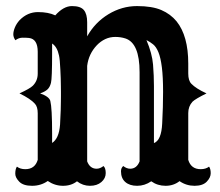

<svg xmlns="http://www.w3.org/2000/svg" viewBox="-20 -596 716 626"><path d="M135.7 -5.9Q113.3 9.8 84.5 9.8Q55.7 9.8 42.7 -3.7Q29.8 -17.1 29.8 -29.3Q29.8 -45.4 35.2 -52.7Q45.9 -44.4 62.5 -44.4Q93.8 -44.4 103 -74.7V-226.6Q103 -248 93.8 -257.8Q79.6 -273.9 43.5 -291.5Q77.6 -307.1 86.9 -316.4Q103 -332.5 103 -356V-427.2Q103 -468.8 74.7 -472.2Q66.4 -473.1 53.7 -473.1Q41 -473.1 30.3 -464.8Q23.4 -474.1 23.4 -484.1Q23.4 -494.1 28.6 -506.6Q33.7 -519 43.9 -530.3Q69.8 -556.6 103.8 -556.6Q137.7 -556.6 160.2 -545.9Q187 -576.2 214.8 -576.2Q242.7 -576.2 253.4 -563.2Q264.2 -550.3 264.2 -523.4V-477.5Q289.6 -522.9 333.5 -549.6Q377.4 -576.2 426.8 -576.2Q476.1 -576.2 506.1 -563.2Q536.1 -550.3 555.7 -526.4Q593.8 -479 593.8 -388.7V-356.4Q593.8 -333 604 -322.8Q619.1 -307.1 653.3 -291.5Q616.7 -273.4 607.4 -264.2Q593.8 -249 593.8 -227.5V-74.7Q603 -44.4 634.3 -44.4Q650.9 -44.4 661.6 -52.7Q667 -45.4 667 -31.2Q667 -17.1 654.1 -3.7Q641.1 9.8 614.3 9.8Q587.4 9.8 565.4 -5.4Q545.9 9.8 519.8 9.8Q493.7 9.8 473.1 -4.9Q451.7 9.8 427.2 9.8Q402.8 9.8 388.7 -2.4Q374.5 -14.6 374.5 -37.6Q374.5 -48.3 381.8 -54.7Q393.1 -45.9 404.3 -45.9Q425.8 -45.9 435.1 -69.8V-360.8Q435.1 -455.6 388.7 -470.7Q373.5 -475.6 356 -475.6Q338.4 -475.6 323.2 -468.5Q308.1 -461.4 295.9 -448.7Q269 -420.4 264.2 -381.3V-69.8Q273.4 -45.9 294.9 -45.9Q306.2 -45.9 317.4 -54.7Q324.7 -48.3 324.7 -31.5Q324.7 -14.6 310.5 -2.4Q296.4 9.8 273.2 9.8Q250 9.8 231 -4.9Q212.4 9.8 185.5 9.8Q158.7 9.8 135.7 -5.9ZM481.9 -129.4Q506.3 -138.7 508.8 -193.4Q511.7 -248 511.7 -296.4Q511.7 -344.7 507.8 -376.2Q503.9 -407.7 496.6 -425.5Q489.3 -443.4 479.2 -451.4Q469.2 -459.5 457.5 -465.3Q476.1 -421.4 479 -385.3Q481.9 -349.1 481.9 -315.4ZM176.8 -368.7Q175.3 -402.3 172.4 -415Q166.5 -443.4 149.9 -454.1V-422.4Q149.9 -340.3 146.2 -325.9Q142.6 -311.5 134.5 -304.2Q126.5 -296.9 110.8 -291.5Q140.1 -281.2 144 -267.1Q149.9 -243.7 149.9 -161.6V-129.9Q172.4 -144.5 175.8 -189.5Q177.7 -221.2 178 -237.3Q178.2 -253.4 178.5 -264.4Q178.7 -275.4 178.7 -282.2Q178.7 -289.1 178.7 -296.1Q178.7 -303.2 178.5 -314.9Q178.2 -326.7 178 -340.8Q177.7 -355 176.8 -368.7Z"/></svg>

Font: Rye
Style: Regular
Weight: 400
Designer: Nicole Fally
Foundry: Nicole Fally
Version: Version 1.001